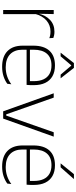

<svg xmlns="http://www.w3.org/2000/svg" viewBox="538 -1260 731 1848"><g transform="rotate(90 904.0 -335.5)"><path d="M112.5 -305 99.5 -334 110 -337.5Q126.5 -409.5 171.5 -451.5Q216.5 -493.5 284.5 -493.5Q304 -493.5 319 -490.2Q334 -487 344.5 -483L347 -444Q334.5 -449.5 318 -452.5Q301.5 -455.5 282 -455.5Q222.5 -455.5 177.5 -417.5Q132.5 -379.5 112.5 -305ZM115.5 0H76V-486.5H115L112 -338L115.5 -334.5Z M622 10Q524 10 471.5 -41.2Q419 -92.5 419 -187V-290.5Q419 -391.5 467.5 -445Q516 -498.5 609 -498.5Q671 -498.5 713.2 -474.2Q755.5 -450 777.2 -404.8Q799 -359.5 799 -295.5V-278Q799 -265.5 798.5 -252.8Q798 -240 796.5 -225.5H760Q760.5 -245.5 760.5 -263.2Q760.5 -281 760.5 -296Q760.5 -350.5 743.2 -388Q726 -425.5 692.2 -445.2Q658.5 -465 609 -465Q535 -465 496.5 -421Q458 -377 458 -293V-245V-239V-184.5Q458 -147 469 -117.5Q480 -88 501.2 -67.2Q522.5 -46.5 554 -35.5Q585.5 -24.5 627 -24.5Q674 -24.5 714.5 -38.5Q755 -52.5 790.5 -78.5L786 -40Q755.5 -17 713.8 -3.5Q672 10 622 10ZM786.5 -225.5H439V-257.5H786.5ZM487 -554 586.5 -681H633L732.5 -554V-553H698L611.5 -655H608L521.5 -553H487Z M1080 -29.5H1092L1252.5 -486.5H1294.5L1121 0H1051L877.5 -486.5H919Z M1582.5 10Q1484.5 10 1432 -41.2Q1379.5 -92.5 1379.5 -187V-290.5Q1379.5 -391.5 1428 -445Q1476.5 -498.5 1569.5 -498.5Q1631.5 -498.5 1673.8 -474.2Q1716 -450 1737.8 -404.8Q1759.5 -359.5 1759.5 -295.5V-278Q1759.5 -265.5 1759 -252.8Q1758.5 -240 1757 -225.5H1720.5Q1721 -245.5 1721 -263.2Q1721 -281 1721 -296Q1721 -350.5 1703.8 -388Q1686.5 -425.5 1652.8 -445.2Q1619 -465 1569.5 -465Q1495.5 -465 1457 -421Q1418.5 -377 1418.5 -293V-245V-239V-184.5Q1418.5 -147 1429.5 -117.5Q1440.5 -88 1461.8 -67.2Q1483 -46.5 1514.5 -35.5Q1546 -24.5 1587.5 -24.5Q1634.5 -24.5 1675 -38.5Q1715.5 -52.5 1751 -78.5L1746.5 -40Q1716 -17 1674.2 -3.5Q1632.5 10 1582.5 10ZM1747 -225.5H1399.5V-257.5H1747ZM1552.5 -554 1655.5 -681H1702V-680L1590 -553H1552.5Z"/></g></svg>

Font: Anek Malayalam Medium ExtraLight
Style: Regular
Weight: 250
Version: Version 1.003